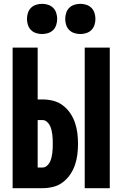

<svg xmlns="http://www.w3.org/2000/svg" viewBox="-20 -984 640 1004"><path d="M423 0V-735H554V0ZM46 0V-735H177V-464H203Q231 -464 258.5 -457Q286 -450 308.5 -433Q331 -416 347 -392.5Q363 -369 372 -342.5Q381 -316 384.5 -288Q388 -260 388 -232Q388 -204 384.5 -176Q381 -148 372 -121.5Q363 -95 347 -71.5Q331 -48 308.5 -31Q286 -14 258.5 -7Q231 0 203 0ZM177 -108H203Q215 -108 225 -116.5Q235 -125 240.5 -136Q246 -147 249 -159Q252 -171 253.5 -183Q255 -195 255.5 -207.5Q256 -220 256 -232Q256 -244 255.5 -256.5Q255 -269 253.5 -281Q252 -293 249 -305Q246 -317 240.5 -328Q235 -339 225 -347.5Q215 -356 203 -356H177ZM400 -806Q384 -806 368.5 -811Q353 -816 342 -827Q331 -838 326 -853.5Q321 -869 321 -885Q321 -901 326 -916.5Q331 -932 342 -943Q353 -954 368.5 -959Q384 -964 400 -964Q416 -964 431.5 -959Q447 -954 458 -943Q469 -932 474 -916.5Q479 -901 479 -885Q479 -869 474 -853.5Q469 -838 458 -827Q447 -816 431.5 -811Q416 -806 400 -806ZM200 -806Q184 -806 168.5 -811Q153 -816 142 -827Q131 -838 126 -853.5Q121 -869 121 -885Q121 -901 126 -916.5Q131 -932 142 -943Q153 -954 168.5 -959Q184 -964 200 -964Q216 -964 231.5 -959Q247 -954 258 -943Q269 -932 274 -916.5Q279 -901 279 -885Q279 -869 274 -853.5Q269 -838 258 -827Q247 -816 231.5 -811Q216 -806 200 -806Z"/></svg>

Font: Iosevka Custom Heavy Extended
Style: Regular
Weight: 900
Width: 7
Monospace: yes
Designer: Belleve Invis
Foundry: Belleve Invis
Version: Version 11.2.4; ttfautohint (v1.8.4)